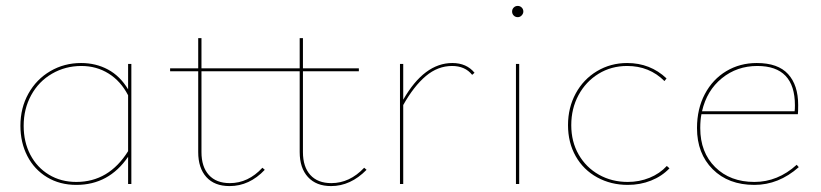

<svg xmlns="http://www.w3.org/2000/svg" viewBox="-20 -622 2774 649"><path d="M424 -406V0H413V-92Q348 3 238 3Q182 3 139 -23Q96 -49 72.5 -94.5Q49 -140 49 -197Q49 -257 76 -305.5Q103 -354 150 -381.5Q197 -409 254 -409Q304 -409 345 -387Q386 -365 413 -320V-406ZM413 -111V-300Q388 -348 347 -373.5Q306 -399 255 -399Q201 -399 156 -373Q111 -347 85.5 -300.5Q60 -254 60 -197Q60 -142 82.5 -99Q105 -56 145.5 -31.5Q186 -7 238 -7Q348 -7 413 -111Z M1219 -48Q1165 7 1099 7Q1049 7 1021 -23.5Q993 -54 993 -108V-381H661V-108Q661 -58 686 -30.5Q711 -3 757 -3Q819 -3 867 -55L875 -48Q823 7 756 7Q705 7 677.5 -23.5Q650 -54 650 -108V-381H555V-391H650V-493H661V-391H993V-493H1004V-391H1193V-381H1004V-108Q1004 -58 1029 -30.5Q1054 -3 1100 -3Q1162 -3 1211 -55Z M1584 -376 1576 -369Q1552 -399 1508 -399Q1460 -399 1419.5 -365Q1379 -331 1343 -267V0H1332V-406H1343V-285Q1414 -409 1509 -409Q1557 -409 1584 -376Z M1711 -583Q1711 -591 1716.5 -596.5Q1722 -602 1730 -602Q1738 -602 1743.5 -596.5Q1749 -591 1749 -583Q1749 -576 1743.5 -570Q1738 -564 1730 -564Q1722 -564 1716.5 -569.5Q1711 -575 1711 -583ZM1724 -406H1735V0H1724Z M1900 -199Q1900 -258 1926 -306Q1952 -354 1998 -381.5Q2044 -409 2100 -409Q2178 -409 2233 -357L2226 -348Q2175 -399 2100 -399Q2046 -399 2003 -372.5Q1960 -346 1935.5 -300.5Q1911 -255 1911 -199Q1911 -143 1936 -99.5Q1961 -56 2004.5 -31.5Q2048 -7 2102 -7Q2141 -7 2175.5 -21Q2210 -35 2234 -61L2243 -53Q2217 -26 2180.5 -11.5Q2144 3 2102 3Q2045 3 1998.5 -22.5Q1952 -48 1926 -94Q1900 -140 1900 -199Z M2680 -57Q2612 3 2530 3Q2442 3 2389 -50Q2336 -103 2336 -189Q2336 -254 2362.5 -304Q2389 -354 2435 -381.5Q2481 -409 2538 -409Q2610 -409 2644 -371.5Q2678 -334 2678 -267Q2678 -245 2677 -236H2351Q2347 -216 2347 -189Q2347 -107 2397.5 -57Q2448 -7 2530 -7Q2609 -7 2673 -65ZM2353 -246H2666Q2667 -253 2667 -266Q2667 -399 2540 -399Q2471 -399 2420 -357.5Q2369 -316 2353 -246Z"/></svg>

Font: Ysabeau Infant Hairline
Style: Regular
Weight: 100
Designer: Christian Thalmann (Catharsis Fonts)
Version: Version 0.003